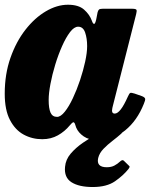

<svg xmlns="http://www.w3.org/2000/svg" viewBox="-24 -556 635 791"><path d="M568.5 -128Q541 -59 491.8 -19Q442.5 21 376.5 21Q343 21 321 6Q299 -9 290 -30Q288 -36 286.8 -39.5Q285.5 -43 284.5 -46.5Q280.5 -54 276.5 -52Q272.5 -50 263.5 -39.5Q243 -14.5 214.5 1.5Q186 17.5 150 17.5Q108.5 17.5 73.5 -1.5Q38.5 -20.5 17 -61.8Q-4.5 -103 -4.5 -170Q-4.5 -250.5 19 -317.5Q42.5 -384.5 80.8 -433.5Q119 -482.5 165 -509.5Q211 -536.5 256 -536.5Q299.5 -536.5 322.2 -516.5Q345 -496.5 354.5 -470.5Q358.5 -458.5 363.2 -457.5Q368 -456.5 372.5 -476.5L378 -505Q380 -513 383.8 -516.5Q387.5 -520 399.5 -520H518.5Q535.5 -520 538 -515.8Q540.5 -511.5 537 -498L441.5 -122Q440 -117.5 438.8 -110.8Q437.5 -104 437.5 -100.5Q437.5 -88 448.5 -88Q460 -88 473.2 -104.8Q486.5 -121.5 503 -158.5Q508.5 -171 512.5 -173Q516.5 -175 530.5 -170.5L560.5 -160Q572 -155.5 573.8 -149.8Q575.5 -144 568.5 -128ZM335 -366Q335 -397.5 326.8 -421.8Q318.5 -446 298 -446Q281.5 -446 264.5 -423.8Q247.5 -401.5 231.8 -366Q216 -330.5 203.5 -289.5Q191 -248.5 183.8 -210Q176.5 -171.5 176.5 -144Q176.5 -109.5 184.2 -92Q192 -74.5 211 -74.5Q226 -74.5 243 -95.8Q260 -117 276.2 -151.5Q292.5 -186 305.8 -225.8Q319 -265.5 327 -302.5Q335 -339.5 335 -366ZM358 214.5Q301.5 214.5 270.5 194.8Q239.5 175 244 131Q246.5 101.5 267.2 77Q288 52.5 318.2 31.8Q348.5 11 379.5 -5.8Q410.5 -22.5 434 -36Q443 -41.5 453.8 -37.2Q464.5 -33 467 -30Q476.5 -20.5 479.2 -15.8Q482 -11 474.5 -4.5Q460 8.5 439.8 24Q419.5 39.5 402.5 57Q385.5 74.5 380.5 95Q372 133 416 133Q434.5 133 447.5 126Q460.5 119 470.5 109.5Q480 100.5 486 106L506.5 126Q510.5 129 510 131.5Q509.5 134 505.5 140Q484 167 449.8 190.8Q415.5 214.5 358 214.5Z"/></svg>

Font: Besley* Narrow Heavy
Style: Italic
Weight: 800
Width: 4
Italic angle: -13°
Designer: Owen Earl
Foundry: indestructible type*
Version: Version 3.000; ttfautohint (v1.8.3)